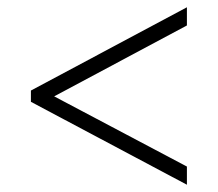

<svg xmlns="http://www.w3.org/2000/svg" viewBox="-20 -591 599 528"><path d="M494 -83V-133L129 -326L494 -521V-571L65 -342V-311Z"/></svg>

Font: Noto Serif Telugu Light
Style: Regular
Weight: 300
Designer: Jelle Bosma - Monotype Design Team
Foundry: Monotype Imaging Inc.
Version: Version 2.005